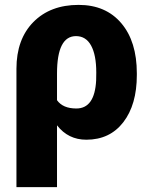

<svg xmlns="http://www.w3.org/2000/svg" viewBox="-20 -558 602 781"><path d="M299.8 -538.1Q410.2 -538.1 473.4 -463.6Q536.6 -389.2 536.6 -259.8V-252.9Q536.6 -132.3 481.7 -61Q426.8 10.3 331.1 10.3Q257.3 10.3 211.9 -48.3V203.1H46.9V-278.3Q46.9 -398.4 115.7 -468.3Q184.6 -538.1 299.8 -538.1ZM211.9 -150.4Q235.8 -116.7 290.5 -116.7Q365.2 -116.7 371.1 -231L371.6 -263.2Q371.6 -334 350.6 -372.6Q329.6 -411.1 289.1 -411.1Q211.9 -411.1 211.9 -258.8Z"/></svg>

Font: Sadagaat-English
Style: Regular
Weight: 900
Designer: Ahmed alsheikh
Foundry: Ahmed alsheikh Design
Version: Version 2.137;January 17, 2018;FontCreator 11.0.0.2408 64-bi